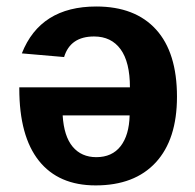

<svg xmlns="http://www.w3.org/2000/svg" viewBox="-20 -558 596 588"><path d="M377.9 -290.5Q377.9 -367.7 349.4 -407Q320.8 -446.3 268.1 -446.3Q195.3 -446.3 176.3 -383.3L46.9 -394.5Q103.5 -538.1 274.9 -538.1Q394 -538.1 458 -467.5Q522 -397 522 -261.7Q522 -130.9 457 -60.5Q392.1 9.8 272.9 9.8Q159.2 9.8 99.1 -65.7Q39.1 -141.1 39.1 -286.6V-290.5ZM171.9 -204.6Q175.8 -140.6 202.6 -108.6Q229.5 -76.7 274.9 -76.7Q323.2 -76.7 349.4 -110.4Q375.5 -144 377 -204.6Z"/></svg>

Font: Arimo
Style: Bold
Weight: 700
Designer: Steve Matteson
Foundry: Monotype Imaging Inc.
Version: Version 1.33